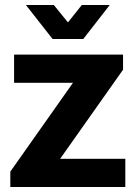

<svg xmlns="http://www.w3.org/2000/svg" viewBox="-20 -743 540 763"><path d="M21 0V-61L270 -414H36V-526H469V-466L219 -112H478V0ZM189 -588 83 -723H194L250 -654L305 -723H416L311 -588Z"/></svg>

Font: Archivo VF Beta
Style: Regular
Weight: 400
Designer: Hector Gatti
Foundry: Omnibus-Type
Version: Version 1.002